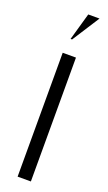

<svg xmlns="http://www.w3.org/2000/svg" viewBox="-135 -692 407 721"><g transform="rotate(20 68.5 -331.5)"><path d="M96 -495V0H43V-495ZM53 -554 84 -663H129L59 -554Z"/></g></svg>

Font: Moniqa Cond Display
Style: Regular
Weight: 400
Width: 3
Designer: Rajesh Rajput
Foundry: Rajesh Rajput
Version: Version 1.000